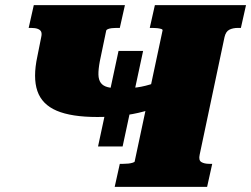

<svg xmlns="http://www.w3.org/2000/svg" viewBox="-20 -730 981 750"><path d="M363 -158 443 -531H539L459 -158ZM126 -510 141 -585Q144 -598 141 -605.5Q138 -613 128 -617Q118 -621 101 -621H92L112 -710H468L448 -621H435Q426 -621 417 -620Q408 -619 402 -616.5Q396 -614 395 -611L370 -491Q364 -459 364.5 -438.5Q365 -418 374 -406Q383 -394 401 -389.5Q419 -385 446 -385Q469 -385 499.5 -387Q530 -389 566.5 -400Q603 -411 645 -437L622 -325Q587 -307 543.5 -295Q500 -283 453 -278Q406 -273 360 -273Q259 -273 201.5 -297.5Q144 -322 126 -374.5Q108 -427 126 -510ZM428 0 448 -90H461Q471 -90 481 -91Q491 -92 498.5 -94.5Q506 -97 506 -99L615 -611Q616 -615 609.5 -617Q603 -619 594 -620Q585 -621 575 -621H565L585 -710H941L921 -621H910Q890 -621 876 -614Q862 -607 857 -585L760 -126Q755 -104 766.5 -97Q778 -90 798 -90H809L789 0Z"/></svg>

Font: Roboto Serif Black
Style: Italic
Weight: 900
Italic angle: -10°
Version: Version 1.008